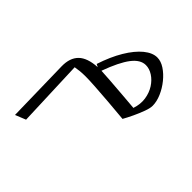

<svg xmlns="http://www.w3.org/2000/svg" viewBox="-208 -536 1042 1042"><g transform="rotate(45 313.5 -14.5)"><path d="M208.5 -131.8 192.4 -140.1Q218.3 -219.2 252.9 -277.1Q287.6 -335 325.9 -366.5Q364.3 -397.9 400.4 -397.9Q428.7 -397.9 458 -378.7Q487.3 -359.4 512.2 -328.6Q537.1 -297.9 552.5 -262.2Q567.9 -226.6 567.9 -193.8Q567.9 -175.8 556.9 -145.8Q545.9 -115.7 530.8 -83.7Q515.6 -51.8 502.4 -28.3Q438.5 -34.2 378.4 -39.1Q318.4 -43.9 271.2 -46.9Q224.1 -49.8 199.2 -49.8Q174.8 -49.8 155.8 -47.9Q136.7 -45.9 120.6 -43L135.3 344.7L74.7 369.1L66.9 2.9Q65.9 -60.5 99.9 -94Q133.8 -127.4 208.5 -131.8ZM236.8 -132.3Q262.2 -131.3 307.1 -127.9Q352.1 -124.5 404.1 -120.4Q456.1 -116.2 502 -112.3Q516.1 -154.8 510.3 -193.1Q504.4 -231.4 485.4 -261Q466.3 -290.5 439.7 -307.6Q413.1 -324.7 385.7 -324.7Q344.2 -324.7 308.6 -278.1Q272.9 -231.4 236.8 -132.3Z"/></g></svg>

Font: Pinar-FD Regular
Style: FD-Regular
Weight: 400
Designer: Amin Abedi
Version: Version 3.000